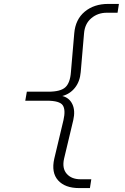

<svg xmlns="http://www.w3.org/2000/svg" viewBox="-20 -850 640 980"><path d="M384 110Q312 110 276.5 70.5Q241 31 257 -40L304 -237Q316 -290 300 -313Q284 -336 219 -336H109L117 -382H227Q289 -382 313.5 -404.5Q338 -427 342 -482L359 -680Q365 -751 412.5 -790.5Q460 -830 532 -830H587L580 -785H525Q479 -785 446 -757Q413 -729 409 -680L392 -482Q388 -434 362.5 -402Q337 -370 298 -360Q334 -351 349.5 -318Q365 -285 354 -237L307 -40Q296 9 320.5 37Q345 65 391 65H446L439 110Z"/></svg>

Font: NKDuy Mono Thin
Style: Italic
Weight: 100
Italic angle: -9°
Monospace: yes
Designer: NKDuy
Foundry: NKDuy
Version: Version 2.251; ttfautohint (v1.8.4.7-5d5b)